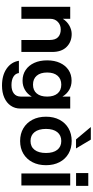

<svg xmlns="http://www.w3.org/2000/svg" viewBox="488 -1239 950 1966"><g transform="rotate(90 963.0 -256.0)"><path d="M389.5 -289Q389.5 -348.5 360.2 -375.8Q331 -403 281.5 -403Q235 -403 203.8 -373Q172.5 -343 172.5 -296V0H49.5V-500H172.5V-424.5Q200.5 -468 242.8 -491.5Q285 -515 328 -515Q408.5 -515 460.2 -463.2Q512 -411.5 512 -315V0H389.5Z M1091.5 -500V10.5Q1091.5 66.5 1062.2 109Q1033 151.5 980 175Q927 198.5 856 198.5Q750.5 198.5 682.5 151Q614.5 103.5 602.5 25.5H728Q732.5 61 765 81.2Q797.5 101.5 851.5 101.5Q907 101.5 938 76.5Q969 51.5 969 6V-106Q943 -61.5 901 -36.8Q859 -12 806 -12Q743.5 -12 696.8 -43.5Q650 -75 624 -131.5Q598 -188 598 -264Q598 -339 624 -395.2Q650 -451.5 696.8 -482.8Q743.5 -514 806 -514Q859 -514 901 -489.2Q943 -464.5 969 -420.5V-500ZM722.5 -264Q722.5 -195 755.2 -157Q788 -119 846.5 -119Q905 -119 937 -157Q969 -195 969 -264Q969 -332 937 -370.2Q905 -408.5 846.5 -408.5Q788 -408.5 755.2 -370.2Q722.5 -332 722.5 -264Z M1280.5 -711H1409.5L1500 -559.5H1407.5ZM1175 -252Q1175 -331 1206.2 -390.2Q1237.5 -449.5 1293.5 -482.2Q1349.5 -515 1424 -515Q1498 -515 1553.8 -482.2Q1609.5 -449.5 1640.5 -390.2Q1671.5 -331 1671.5 -252Q1671.5 -172.5 1640.5 -113Q1609.5 -53.5 1553.8 -20.2Q1498 13 1424 13Q1349.5 13 1293.5 -20.2Q1237.5 -53.5 1206.2 -113Q1175 -172.5 1175 -252ZM1546.5 -252Q1546.5 -326.5 1514.2 -367.5Q1482 -408.5 1424 -408.5Q1365.5 -408.5 1332.8 -367.5Q1300 -326.5 1300 -252Q1300 -176.5 1332.8 -135Q1365.5 -93.5 1424 -93.5Q1482 -93.5 1514.2 -135Q1546.5 -176.5 1546.5 -252Z M1752 -685H1883.5V-560H1752ZM1756 -500H1879V0H1756Z"/></g></svg>

Font: Overused Grotesk SemiBold
Style: Regular
Weight: 610
Version: Version 0.004